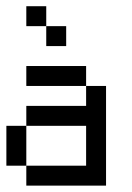

<svg xmlns="http://www.w3.org/2000/svg" viewBox="-20 -582 415 602"><path d="M62.5 -312.5V-375H125V-312.5ZM125 -312.5V-375H187.5V-312.5ZM187.5 -312.5V-375H250V-312.5ZM250 -250V-312.5H312.5V-250ZM250 -187.5V-250H312.5V-187.5ZM250 -125V-187.5H312.5V-125ZM250 -62.5V-125H312.5V-62.5ZM250 0V-62.5H312.5V0ZM187.5 0V-62.5H250V0ZM125 0V-62.5H187.5V0ZM62.5 0V-62.5H125V0ZM0 -62.5V-125H62.5V-62.5ZM0 -125V-187.5H62.5V-125ZM62.5 -187.5V-250H125V-187.5ZM125 -187.5V-250H187.5V-187.5ZM187.5 -187.5V-250H250V-187.5ZM62.5 -500V-562.5H125V-500ZM125 -437.5V-500H187.5V-437.5Z"/></svg>

Font: AprilSans
Style: Regular
Weight: 400
Designer: typesprite
Version: Version 1.001;PS 001.001;hotconv 1.0.88;makeotf.lib2.5.64775